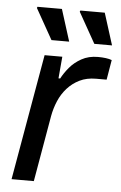

<svg xmlns="http://www.w3.org/2000/svg" viewBox="-52 -762 504 799"><g transform="rotate(5 199.5 -362.0)"><path d="M27 0 119 -526H193L185 -435H192Q204 -458 223.5 -481.5Q243 -505 272.5 -521.5Q302 -538 341 -538Q359 -538 374 -536Q389 -534 399 -530L385 -447H341Q302 -447 272.5 -432.5Q243 -418 221.5 -394Q200 -370 187 -339.5Q174 -309 168 -276L120 0ZM321 -591 249 -719 251 -724H353L395 -591ZM142 -591 70 -719 72 -724H174L216 -591Z"/></g></svg>

Font: Archivo SemiExpanded
Style: Italic
Weight: 400
Width: 6
Italic angle: -10°
Designer: Hector Gatti
Foundry: Omnibus-Type
Version: Version 2.001